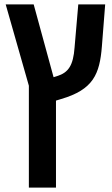

<svg xmlns="http://www.w3.org/2000/svg" viewBox="-20 -618 510 878"><path d="M259 -165C406 -208 436 -278 446 -407L461 -598H338L321 -401C315 -319 293 -286 241 -270L225 -265L134 -598H6L112 -226V240H236V-158Z"/></svg>

Font: Noto Sans Hebrew SemiCondensed Semi
Style: Regular
Weight: 600
Width: 4
Designer: Monotype Design Team
Foundry: Monotype Imaging Inc.
Version: Version 1.902